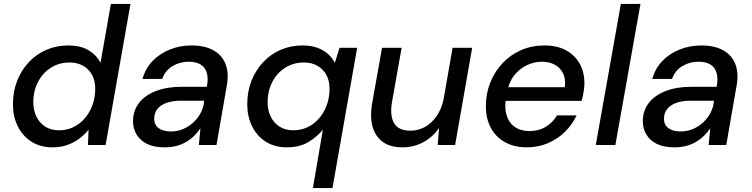

<svg xmlns="http://www.w3.org/2000/svg" viewBox="-20 -740 3838 980"><path d="M248 12Q185 12 139.5 -17.5Q94 -47 70 -97Q46 -147 46 -207Q46 -273 67.5 -327.5Q89 -382 127.5 -423Q166 -464 217.5 -486Q269 -508 328 -508Q392 -508 433 -483Q474 -458 493 -419L546 -720H646L519 0H429L432 -78Q414 -55 387.5 -34.5Q361 -14 326.5 -1Q292 12 248 12ZM281 -75Q334 -75 376 -103.5Q418 -132 442 -180.5Q466 -229 466 -287Q466 -328 450 -357.5Q434 -387 404.5 -404Q375 -421 335 -421Q282 -421 240 -394.5Q198 -368 174 -322Q150 -276 150 -218Q150 -177 166 -144.5Q182 -112 211 -93.5Q240 -75 281 -75Z M820 12Q765 12 729.5 -6Q694 -24 676.5 -54.5Q659 -85 659 -120Q659 -175 689.5 -214.5Q720 -254 776 -275.5Q832 -297 906 -297H1036Q1044 -340 1035.5 -368.5Q1027 -397 1003.5 -411Q980 -425 943 -425Q898 -425 860.5 -402.5Q823 -380 808 -337H707Q723 -392 759.5 -429.5Q796 -467 847.5 -487.5Q899 -508 957 -508Q1025 -508 1069 -483.5Q1113 -459 1131 -413.5Q1149 -368 1138 -305L1085 0H995L1003 -85Q989 -64 971 -46.5Q953 -29 930 -15.5Q907 -2 880 5Q853 12 820 12ZM853 -69Q886 -69 916 -82Q946 -95 969 -117Q992 -139 1006 -167Q1020 -195 1022 -225V-226H903Q861 -226 830 -215Q799 -204 783 -183Q767 -162 767 -134Q767 -103 789.5 -86Q812 -69 853 -69Z M1577 220 1628 -78Q1600 -43 1555 -15.5Q1510 12 1444 12Q1381 12 1335.5 -17.5Q1290 -47 1266 -97Q1242 -147 1242 -207Q1242 -273 1263.5 -327.5Q1285 -382 1323.5 -423Q1362 -464 1413.5 -486Q1465 -508 1524 -508Q1567 -508 1599 -496.5Q1631 -485 1653.5 -465Q1676 -445 1689 -419L1713 -496H1803L1677 220ZM1477 -75Q1530 -75 1572 -103.5Q1614 -132 1638 -180.5Q1662 -229 1662 -287Q1662 -328 1646 -357.5Q1630 -387 1600.5 -404Q1571 -421 1531 -421Q1478 -421 1436 -394.5Q1394 -368 1370 -322Q1346 -276 1346 -218Q1346 -177 1362 -144.5Q1378 -112 1407 -93.5Q1436 -75 1477 -75Z M2035 12Q1970 12 1932 -17Q1894 -46 1881 -96Q1868 -146 1879 -210L1930 -496H2030L1981 -220Q1969 -151 1991 -112Q2013 -73 2075 -73Q2115 -73 2149 -92Q2183 -111 2208 -146.5Q2233 -182 2244 -232L2290 -496H2390L2303 0H2214L2221 -87Q2190 -41 2141 -14.5Q2092 12 2035 12Z M2668 12Q2605 12 2558 -14Q2511 -40 2485.5 -87Q2460 -134 2460 -199Q2460 -263 2482.5 -319Q2505 -375 2545 -417.5Q2585 -460 2639.5 -484Q2694 -508 2759 -508Q2825 -508 2870.5 -482.5Q2916 -457 2939.5 -413.5Q2963 -370 2963 -316Q2963 -295 2958.5 -269.5Q2954 -244 2949 -225H2536L2548 -295H2863Q2868 -337 2854 -365.5Q2840 -394 2812 -409.5Q2784 -425 2746 -425Q2706 -425 2668.5 -407Q2631 -389 2604 -354.5Q2577 -320 2568 -267L2563 -239Q2554 -191 2565.5 -152.5Q2577 -114 2607 -92.5Q2637 -71 2683 -71Q2730 -71 2766 -93Q2802 -115 2823 -151H2923Q2901 -104 2864 -67.5Q2827 -31 2777.5 -9.5Q2728 12 2668 12Z M3021 0 3149 -720H3249L3121 0Z M3422 12Q3367 12 3331.5 -6Q3296 -24 3278.5 -54.5Q3261 -85 3261 -120Q3261 -175 3291.5 -214.5Q3322 -254 3378 -275.5Q3434 -297 3508 -297H3638Q3646 -340 3637.5 -368.5Q3629 -397 3605.5 -411Q3582 -425 3545 -425Q3500 -425 3462.5 -402.5Q3425 -380 3410 -337H3309Q3325 -392 3361.5 -429.5Q3398 -467 3449.5 -487.5Q3501 -508 3559 -508Q3627 -508 3671 -483.5Q3715 -459 3733 -413.5Q3751 -368 3740 -305L3687 0H3597L3605 -85Q3591 -64 3573 -46.5Q3555 -29 3532 -15.5Q3509 -2 3482 5Q3455 12 3422 12ZM3455 -69Q3488 -69 3518 -82Q3548 -95 3571 -117Q3594 -139 3608 -167Q3622 -195 3624 -225V-226H3505Q3463 -226 3432 -215Q3401 -204 3385 -183Q3369 -162 3369 -134Q3369 -103 3391.5 -86Q3414 -69 3455 -69Z"/></svg>

Font: DM Sans 24pt Medium
Style: Italic
Weight: 500
Italic angle: -10°
Designer: Colophon Foundry, Jonny Pinhorn
Foundry: Colophon Foundry
Version: Version 4.004;gftools[0.9.30]